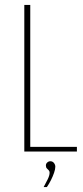

<svg xmlns="http://www.w3.org/2000/svg" viewBox="-20 -611 335 774"><path d="M78 0V-591H102V-19H290V0ZM156 143Q165 127 172.5 111.5Q180 96 180 85Q180 79 176.5 75.5Q173 72 169 68Q165 64 165 56Q165 49 170.5 44Q176 39 183 39Q192 39 197.5 46Q203 53 203 61Q203 71 198 85.5Q193 100 185.5 115Q178 130 169 143Z"/></svg>

Font: Alumni Sans Thin Thin
Style: Regular
Weight: 250
Version: Version 1.018